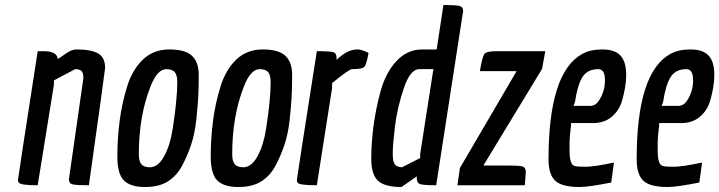

<svg xmlns="http://www.w3.org/2000/svg" viewBox="-20 -742 2881 769"><path d="M256 -24 314 -429Q314 -450 306.5 -457.5Q299 -465 281 -465L196 -420V-403L131 0Q63 0 56 -10Q52 -14 52 -21Q52 -28 131 -537H154Q209 -537 211 -506Q219 -510 233 -520Q264 -544 286 -544Q345 -544 373 -528Q401 -512 401 -470Q401 -462 336 0Q287 0 271.5 -3.5Q256 -7 256 -24Z M709.5 -78.5Q688 -38 652.5 -15.5Q617 7 560 7Q503 7 476.5 -19Q450 -45 450 -115.5Q450 -186 459 -256.5Q468 -327 489 -395Q510 -463 552.5 -503.5Q595 -544 658.5 -544Q722 -544 749 -518.5Q776 -493 776 -442Q776 -391 774 -353.5Q772 -316 766 -261Q760 -206 745.5 -162.5Q731 -119 709.5 -78.5ZM580 -72Q613 -72 637 -115.5Q661 -159 671 -222Q690 -342 690 -413Q690 -441 680 -453Q670 -465 646 -465Q610 -465 583 -396Q536 -277 536 -125Q536 -97 546 -84.5Q556 -72 580 -72Z M1083.5 -78.5Q1062 -38 1026.5 -15.5Q991 7 934 7Q877 7 850.5 -19Q824 -45 824 -115.5Q824 -186 833 -256.5Q842 -327 863 -395Q884 -463 926.5 -503.5Q969 -544 1032.5 -544Q1096 -544 1123 -518.5Q1150 -493 1150 -442Q1150 -391 1148 -353.5Q1146 -316 1140 -261Q1134 -206 1119.5 -162.5Q1105 -119 1083.5 -78.5ZM954 -72Q987 -72 1011 -115.5Q1035 -159 1045 -222Q1064 -342 1064 -413Q1064 -441 1054 -453Q1044 -465 1020 -465Q984 -465 957 -396Q910 -277 910 -125Q910 -97 920 -84.5Q930 -72 954 -72Z M1172 -10Q1169 -14 1169 -21Q1169 -28 1249 -537Q1301 -537 1314.5 -533Q1328 -529 1328 -510V-502Q1370 -544 1412 -544Q1429 -544 1456 -530Q1448 -483 1439 -474Q1430 -465 1390 -465Q1378 -465 1310 -409V-389L1249 0Q1180 0 1172 -10Z M1835 -698Q1835 -697 1727 0Q1677 0 1663 -4.5Q1649 -9 1649 -32Q1649 -34 1650 -36L1588 7Q1520 7 1493.5 -18.5Q1467 -44 1467 -105.5Q1467 -167 1475.5 -234Q1484 -301 1504 -375.5Q1524 -450 1567.5 -497Q1611 -544 1671 -544H1729L1756 -722Q1803 -722 1819 -718.5Q1835 -715 1835 -698ZM1659 -465Q1623 -465 1597 -387.5Q1571 -310 1562 -236Q1553 -162 1553 -128.5Q1553 -95 1561 -84Q1569 -73 1590 -72L1663 -109V-126L1715 -460L1717 -465Z M1971 -537H2164L2151 -466L1916 -79H2021Q2061 -79 2073.5 -75Q2086 -71 2086 -52Q2086 -47 2082 0H1812L1822 -69L2049 -457H1902Q1912 -517 1921 -527Q1930 -537 1971 -537Z M2301 7Q2231 7 2204 -18Q2177 -43 2177 -104Q2177 -452 2312 -526Q2344 -544 2393 -544Q2442 -544 2465 -519.5Q2488 -495 2488 -442Q2488 -394 2470 -334Q2458 -297 2428.5 -273Q2399 -249 2355 -249H2267V-238Q2261 -194 2261 -160Q2261 -126 2262 -115.5Q2263 -105 2267 -93Q2271 -81 2281 -77.5Q2291 -74 2325 -74Q2359 -74 2439 -91L2428 -11Q2338 7 2301 7ZM2344 -318Q2366 -318 2380 -341Q2403 -377 2403 -421Q2403 -465 2376 -465Q2333 -465 2313 -433.5Q2293 -402 2283 -334L2277 -318Z M2654 7Q2584 7 2557 -18Q2530 -43 2530 -104Q2530 -452 2665 -526Q2697 -544 2746 -544Q2795 -544 2818 -519.5Q2841 -495 2841 -442Q2841 -394 2823 -334Q2811 -297 2781.5 -273Q2752 -249 2708 -249H2620V-238Q2614 -194 2614 -160Q2614 -126 2615 -115.5Q2616 -105 2620 -93Q2624 -81 2634 -77.5Q2644 -74 2678 -74Q2712 -74 2792 -91L2781 -11Q2691 7 2654 7ZM2697 -318Q2719 -318 2733 -341Q2756 -377 2756 -421Q2756 -465 2729 -465Q2686 -465 2666 -433.5Q2646 -402 2636 -334L2630 -318Z"/></svg>

Font: Economica
Style: Bold Italic
Weight: 700
Designer: Vicente Lamonaca
Foundry: Vicente Lamonaca
Version: Version 1.100